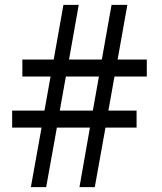

<svg xmlns="http://www.w3.org/2000/svg" viewBox="-20 -770 668 790"><path d="M107 0 151 -245H30V-315H163L188 -455H72V-525H201L241 -750H304L264 -525H399L439 -750H504L464 -525H584V-455H451L426 -315H542V-245H414L370 0H307L350 -245H214L170 0ZM226 -315H362L387 -455H251Z"/></svg>

Font: Roboto Serif 20pt
Style: Regular
Weight: 400
Designer: Greg Gazdowicz
Foundry: Commercial Type
Version: Version 1.008